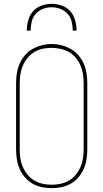

<svg xmlns="http://www.w3.org/2000/svg" viewBox="-20 -975 540 1003"><path d="M250 8Q224 8 198 2.5Q172 -3 149.5 -16Q127 -29 110 -49Q93 -69 82.5 -93Q72 -117 68 -143Q64 -169 64 -195V-540Q64 -566 68 -592Q72 -618 82.5 -642Q93 -666 110 -686Q127 -706 150 -719Q173 -732 198.5 -738.5Q224 -745 250 -745Q276 -745 301.5 -738.5Q327 -732 350 -719Q373 -706 390 -686Q407 -666 417.5 -642Q428 -618 432 -592Q436 -566 436 -540V-195Q436 -169 432 -143Q428 -117 417.5 -93Q407 -69 390 -49Q373 -29 350.5 -16Q328 -3 302 2.5Q276 8 250 8ZM250 -10Q274 -10 297 -15Q320 -20 340.5 -32Q361 -44 376 -62.5Q391 -81 400.5 -102.5Q410 -124 413.5 -147.5Q417 -171 417 -195V-540Q417 -564 413.5 -587.5Q410 -611 400.5 -633Q391 -655 375.5 -673.5Q360 -692 339.5 -703.5Q319 -715 295 -720Q271 -725 248 -725Q224 -725 201 -720Q178 -715 158 -702.5Q138 -690 123 -671.5Q108 -653 99 -631.5Q90 -610 86.5 -586.5Q83 -563 83 -540V-195Q83 -171 86.5 -147.5Q90 -124 99.5 -102.5Q109 -81 124 -62.5Q139 -44 159.5 -32Q180 -20 203 -15Q226 -10 250 -10ZM120 -815Q120 -842 127.5 -869Q135 -896 152.5 -916Q170 -936 196.5 -945.5Q223 -955 250 -955Q277 -955 303.5 -945.5Q330 -936 347.5 -916Q365 -896 372.5 -869Q380 -842 380 -815H360Q360 -838 354.5 -861.5Q349 -885 333.5 -902.5Q318 -920 295.5 -928.5Q273 -937 250 -937Q227 -937 204.5 -928.5Q182 -920 166.5 -902.5Q151 -885 145.5 -861.5Q140 -838 140 -815Z"/></svg>

Font: Zed Mono Thin
Style: Regular
Weight: 100
Monospace: yes
Designer: Belleve Invis
Foundry: Belleve Invis
Version: Version 1.0.0; ttfautohint (v1.8.4)